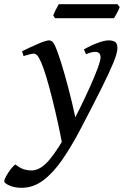

<svg xmlns="http://www.w3.org/2000/svg" viewBox="-111 -649 592 913"><path d="M259.8 -24.4 200.7 50.3 184.6 36.1Q177.2 -5.9 164.8 -62.7Q152.3 -119.6 137.9 -177.7Q123.5 -235.8 109.1 -283.2Q94.7 -330.6 84 -354Q72.8 -378.9 65.2 -386.5Q57.6 -394 48.8 -394Q42.5 -394 27.6 -390.1Q12.7 -386.2 1 -382.3L-5.9 -405.3Q33.2 -424.8 70.8 -440.9Q108.4 -457 122.1 -457Q135.7 -457 144.5 -442.9Q153.3 -428.7 165 -395Q179.7 -354 197.3 -292Q214.8 -230 231.7 -159.9Q248.5 -89.8 259.8 -24.4ZM447.3 -419.9Q447.3 -397.9 429 -352.8Q410.6 -307.6 372.6 -231.2Q334.5 -154.8 274.4 -40Q230.5 44.4 186.5 108.4Q142.6 172.4 95 208.3Q47.4 244.1 -8.8 244.1Q-41 244.1 -65.9 233.2Q-90.8 222.2 -90.8 212.9Q-90.8 205.1 -81.3 187.7Q-71.8 170.4 -59.1 154.3Q-46.4 138.2 -37.6 133.3Q-15.1 150.9 2.7 156.2Q20.5 161.6 38.6 161.6Q82 161.6 125.2 109.4Q168.5 57.1 218.3 -36.1Q244.1 -84 270.3 -137.2Q296.4 -190.4 318.4 -239.5Q340.3 -288.6 353.8 -325.2Q367.2 -361.8 367.2 -376.5Q367.2 -402.3 341.3 -402.3Q323.7 -402.3 297.9 -391.1L288.1 -414.1Q323.2 -434.1 355 -445.6Q386.7 -457 405.8 -457Q422.4 -457 434.8 -450.7Q447.3 -444.3 447.3 -419.9ZM458 -615.7Q455.1 -605 445.6 -587.9Q436 -570.8 431.2 -562.5H150.9L142.1 -575.7Q145.5 -585.4 154.1 -602.3Q162.6 -619.1 168.5 -628.9H447.8Z"/></svg>

Font: Gentium Book Plus
Style: Italic
Weight: 400
Italic angle: -8°
Designer: Victor Gaultney, Annie Olsen, Iska Routamaa, Becca Hirsbrunner
Foundry: SIL International
Version: Version 6.101